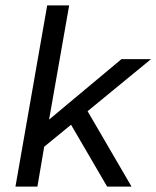

<svg xmlns="http://www.w3.org/2000/svg" viewBox="-20 -688 577 708"><path d="M375 0 242 -228 143 -147 118 0H37L154 -668H235L161 -247L428 -470H537L303 -278L465 0Z"/></svg>

Font: Celebes
Style: Italic
Weight: 400
Italic angle: -10°
Designer: Anugrah Pasau
Foundry: Lafontype
Version: Version 1.000; ttfautohint (v1.8.4)